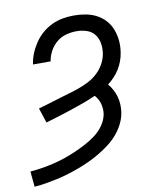

<svg xmlns="http://www.w3.org/2000/svg" viewBox="-88 -608 772 891"><g transform="rotate(-10 298.0 -162.5)"><path d="M3 213 -4 140Q24 138 51.5 133.5Q79 129 106.5 122.5Q134 116 160.5 107Q187 98 213.5 86.5Q240 75 265.5 61.5Q291 48 314.5 30.5Q338 13 355 -11.5Q372 -36 377 -63Q379 -75 378 -88Q377 -101 374 -112.5Q371 -124 365 -134.5Q359 -145 351 -154Q322 -141 291.5 -130Q261 -119 231 -109Q201 -99 170.5 -89.5Q140 -80 109 -71L86 -141Q111 -148 135.5 -155.5Q160 -163 184.5 -170.5Q209 -178 233.5 -185Q258 -192 282 -200.5Q306 -209 329.5 -221Q353 -233 372.5 -251Q392 -269 405 -292Q418 -315 422 -340Q426 -364 422 -388.5Q418 -413 404 -431Q390 -449 367 -456.5Q344 -464 320 -464Q295 -464 270.5 -457.5Q246 -451 226 -434.5Q206 -418 193.5 -395Q181 -372 177 -347H94Q98 -374 108 -398.5Q118 -423 133.5 -446Q149 -469 170.5 -487.5Q192 -506 217 -517.5Q242 -529 268 -533.5Q294 -538 320 -538Q348 -538 375.5 -533Q403 -528 426.5 -515.5Q450 -503 467.5 -483.5Q485 -464 494.5 -439Q504 -414 506.5 -386Q509 -358 504 -329Q501 -310 494 -291Q487 -272 476.5 -255Q466 -238 451.5 -222.5Q437 -207 421 -195Q433 -181 441.5 -165Q450 -149 455 -131.5Q460 -114 461 -94.5Q462 -75 459 -56Q455 -30 442 -4Q429 22 410.5 43.5Q392 65 368.5 83Q345 101 320.5 115.5Q296 130 270.5 142Q245 154 218 164Q191 174 165 182Q139 190 111.5 196Q84 202 57 206.5Q30 211 3 213Z"/></g></svg>

Font: Iosevka Slab Extended
Style: Italic
Weight: 400
Width: 7
Italic angle: -9°
Monospace: yes
Designer: Belleve Invis
Foundry: Belleve Invis
Version: Version 11.1.0; ttfautohint (v1.8.3)